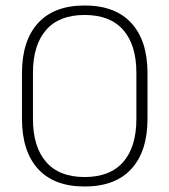

<svg xmlns="http://www.w3.org/2000/svg" viewBox="-20 -669 616 699"><path d="M288 10Q177 10 118.5 -54Q60 -118 60 -237V-402.5Q60 -521 118.5 -585Q177 -649 288 -649Q399.5 -649 458.2 -585Q517 -521 517 -402.5V-237Q517 -118 458.2 -54Q399.5 10 288 10ZM288 -24.5Q381 -24.5 428.8 -79.5Q476.5 -134.5 476.5 -236V-404Q476.5 -505 428.8 -559.8Q381 -614.5 288 -614.5Q195.5 -614.5 147.8 -559.8Q100 -505 100 -404V-236Q100 -134.5 147.8 -79.5Q195.5 -24.5 288 -24.5Z"/></svg>

Font: Anek Bangla
Style: Extra-light
Weight: 200
Designer: Sulekha Rajkumar (Bangla), Yesha Goshar (Latin)
Foundry: Ek Type
Version: Version 1.002;March 21, 2022;FontCreator 13.0.0.2683 64-bit